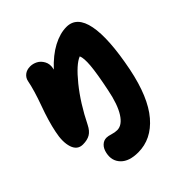

<svg xmlns="http://www.w3.org/2000/svg" viewBox="-209 -636 1078 1078"><g transform="rotate(-45 330.0 -97.0)"><path d="M273.9 294.9Q202.1 294.9 168 259.5Q133.8 224.1 145 170.9Q150.9 142.1 167.5 126Q184.1 109.9 206.1 109.9Q219.2 109.9 240 116.5Q260.7 123 278.8 123Q318.4 123 350.3 72.8Q382.3 22.5 400.9 -71.8Q423.8 -183.1 428.5 -239.7Q433.1 -296.4 422.9 -318.8Q378.4 -302.2 309.1 -216.8Q239.7 -131.3 182.1 -15.1Q166 17.1 143.6 30.5Q121.1 43.9 85.9 43.9Q42.5 43.9 27.6 -1.5Q12.7 -46.9 27.8 -116.2Q41.5 -184.6 74.5 -274.9Q107.4 -365.2 119.1 -425.8Q123.5 -448.2 141.4 -462.2Q159.2 -476.1 186 -476.1Q208 -476.1 228.8 -465.3Q249.5 -454.6 262.5 -430.9Q275.4 -407.2 269 -377Q268.6 -375.5 268.1 -372.8Q267.6 -370.1 267.1 -369.1Q322.8 -429.2 379.2 -459Q435.5 -488.8 486.8 -488.8Q568.8 -488.8 589.8 -381.8Q610.8 -274.9 569.8 -67.9Q532.7 115.2 455.8 205.1Q378.9 294.9 273.9 294.9Z"/></g></svg>

Font: Shantell Sans Irregular Bouncy
Style: Italic
Weight: 800
Italic angle: -11.31°
Designer: Stephen Nixon, Anya Danilova, Shantell Martin
Foundry: Arrow Type
Version: Version 1.006;[9816181b4]